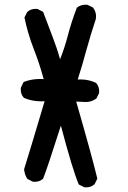

<svg xmlns="http://www.w3.org/2000/svg" viewBox="-20 -787 540 813"><path d="M137.2 -18.1Q131.3 -17.1 127.4 -17.1Q123.5 -17.1 119.1 -17.6L96.2 -29.3L94.7 -31.2Q84 -48.3 82 -70.3Q103.5 -138.2 168.9 -358.4Q161.1 -357.9 154.3 -357.9Q115.2 -357.9 81.1 -372.6L80.1 -374Q67.9 -387.7 67.9 -408.2Q67.9 -411.1 68.4 -416L80.1 -439.9L83 -440.9Q114.3 -452.6 149.9 -452.6Q157.2 -452.6 165 -452.1Q147 -518.1 122.6 -580.6Q98.1 -643.1 83.5 -712.9L95.2 -736.3L96.7 -737.3Q110.4 -749.5 130.9 -749.5Q133.8 -749.5 138.7 -749L162.6 -736.8Q183.1 -681.6 202.4 -631.8Q221.7 -582 234.4 -536.1Q253.4 -584 266.1 -632.3Q281.7 -692.9 305.2 -753.9L306.6 -755.4Q322.3 -767.1 342.8 -767.1Q345.7 -767.1 350.6 -766.6L373 -755.4L374.5 -753.9Q386.7 -737.8 386.7 -718.3Q386.7 -712.4 385.7 -706.1Q363.8 -641.1 346.2 -576.2Q328.6 -511.2 309.1 -450.2Q314.9 -450.7 320.8 -450.7Q356 -450.7 386.7 -436L387.7 -434.6Q399.9 -420.9 399.9 -400.4Q399.9 -397.5 399.4 -392.6L388.2 -369.6L386.2 -368.7Q367.2 -355 343.3 -355Q342.3 -355 302.7 -356.9Q374 -108.9 392.1 -30.3L380.4 -6.8L378.9 -5.9Q365.2 6.3 344.7 6.3Q341.8 6.3 336.9 5.9L313.5 -5.9Q288.1 -64.9 237.8 -254.9Q183.6 -84.5 162.6 -30.3Q150.4 -20 137.2 -18.1Z"/></svg>

Font: Bakudai
Style: Bold
Weight: 700
Version: Version 1.48